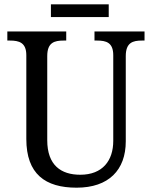

<svg xmlns="http://www.w3.org/2000/svg" viewBox="-20 -860 704 890"><path d="M216 -781H484V-840H216ZM335 10C484 10 563 -72 563 -205V-600C563 -663 596 -672 638 -672H650V-714H418V-672H430C472 -672 505 -663 505 -604V-207C505 -116 456 -50 352 -50C263 -50 199 -94 199 -210V-600C199 -663 232 -672 275 -672H287V-714H14V-672H26C68 -672 102 -663 102 -604V-216C102 -53 190 10 335 10Z"/></svg>

Font: Noto Serif Thai SemiCondensed
Style: Regular
Weight: 400
Width: 4
Designer: Monotype Design Team
Foundry: Monotype Imaging Inc.
Version: Version 2.002